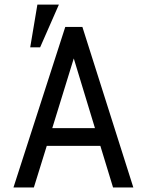

<svg xmlns="http://www.w3.org/2000/svg" viewBox="-20 -830 640 850"><path d="M424.3 -184.1 480.5 0H570.3L344.7 -710.9H269L39.6 0H129.9L187 -184.1ZM211.4 -262.7 306.6 -571.3 400.4 -262.7ZM145.5 -809.6 113.8 -620.6H157.7L240.7 -809.6Z"/></svg>

Font: Roboto Mono
Style: Regular
Weight: 400
Monospace: yes
Designer: Google
Version: Version 3.000